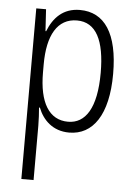

<svg xmlns="http://www.w3.org/2000/svg" viewBox="-55 -583 598 861"><g transform="rotate(5 244.5 -153.0)"><path d="M270 -542C194 -542 151 -495 127 -434H124L118 -532H74V236H129V-8C129 -36 127 -66 125 -90H129C150 -36 195 10 269 10C376 10 443 -85 443 -269C443 -451 381 -542 270 -542ZM261 -494C347 -494 387 -415 387 -269C387 -110 338 -38 260 -38C175 -38 129 -112 129 -249V-285C129 -416 173 -494 261 -494Z"/></g></svg>

Font: Noto Sans Thai Cond Light
Style: Regular
Weight: 300
Width: 3
Designer: Monotype Design Team
Foundry: Monotype Imaging Inc.
Version: Version 2.002